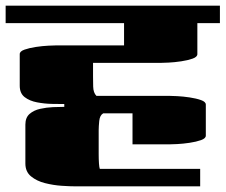

<svg xmlns="http://www.w3.org/2000/svg" viewBox="-20 -661 800 681"><path d="M0 -579V-641H760V-579H680V-469Q680 -459 663 -453Q646 -447 622.5 -443.5Q599 -440 578.5 -439Q558 -438 550 -438H310V-390Q310 -376 310.5 -354Q311 -332 322 -321H580Q588 -321 608.5 -320Q629 -319 652.5 -315.5Q676 -312 693 -306Q710 -300 710 -290V-180Q710 -170 693 -164Q676 -158 652.5 -154.5Q629 -151 608.5 -150Q588 -149 580 -149H450V-259H346Q334 -252 332 -232Q330 -212 330 -199V-114Q330 -96 331 -81.5Q332 -67 334 -62H690V0H250Q229 0 199 -2Q169 -4 139.5 -11.5Q110 -19 90 -35.5Q70 -52 70 -81V-219Q70 -244 85 -257Q100 -270 122.5 -275Q145 -280 168 -281Q191 -282 208 -282V-292Q190 -292 164 -292.5Q138 -293 111.5 -298Q85 -303 67.5 -316.5Q50 -330 50 -357V-469Q50 -479 67 -485Q84 -491 107.5 -494.5Q131 -498 151.5 -499Q172 -500 180 -500H420V-579Z"/></svg>

Font: Gajraj One
Style: Regular
Weight: 400
Designer: Saurabh Sharma
Foundry: Saurabh Sharma
Version: Version 1.000